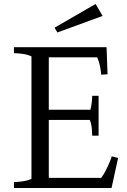

<svg xmlns="http://www.w3.org/2000/svg" viewBox="-20 -944 638 964"><path d="M50 0V-30Q64 -30 90 -33Q116 -36 138 -46V-661Q116 -671 90 -674Q64 -677 50 -677V-707H515L520 -571L488 -569Q487 -586 482.5 -610Q478 -634 468 -656H225V-393H434Q439 -413 441 -432Q443 -451 443 -463H475V-263H443Q443 -276 441 -298.5Q439 -321 431 -342H225V-51H488Q501 -68 512.5 -91Q524 -114 532 -133.5Q540 -153 541 -159L573 -151L540 0ZM268 -781 254 -805 460 -924 495 -864Z"/></svg>

Font: Joan
Style: Regular
Weight: 400
Designer: Paolo Biagini
Version: Version 1.001; ttfautohint (v1.8.4.7-5d5b);gftools[0.9.30]